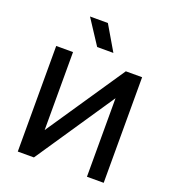

<svg xmlns="http://www.w3.org/2000/svg" viewBox="-164 -1070 1081 1196"><g transform="rotate(20 376.0 -472.0)"><path d="M91 0V-700H202.5V-183L552.5 -700H660.5V0H549.5V-520.5L198 0ZM333 -781 226 -944.5H344.5L440.5 -781Z"/></g></svg>

Font: Geologica EX
Style: Regular
Weight: 400
Designer: Sindre Bremnes, Frode Helland
Foundry: Monokrom Skriftforlag AS
Version: Version 1.010;gftools[0.9.28]